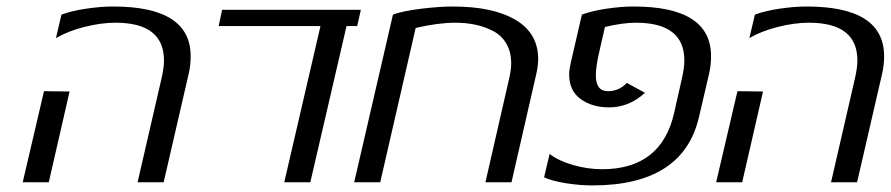

<svg xmlns="http://www.w3.org/2000/svg" viewBox="-20 -560 2737 590"><path d="M193.8 -278.8 129.9 0H49.8L115.2 -279.8ZM168.9 -515.1Q200.7 -526.9 245.4 -533.4Q290 -540 328.1 -540Q565.9 -540 565.9 -387.2Q565.9 -357.9 559.1 -330.1L482.9 0H402.8L476.1 -317.9Q483.9 -351.6 483.9 -374Q483.9 -490.2 335 -490.2Q290.5 -490.2 239.5 -477.3Q188.5 -464.4 151.9 -442.9Z M933.6 0H853.5L964.8 -480H651.9L662.6 -529.8H1088.9L1077.6 -480H1044.9Z M1187.5 -515.1Q1217.8 -526.4 1274.2 -533.2Q1330.6 -540 1371.6 -540Q1494.6 -540 1564.2 -499Q1633.8 -458 1633.8 -377.9Q1633.8 -357.9 1627.4 -330.1L1551.8 0H1471.7L1544.4 -317.9Q1550.8 -345.7 1550.8 -365.2Q1550.8 -400.9 1535.6 -426.5Q1520.5 -452.1 1494.1 -465.3Q1467.8 -478.5 1439.5 -484.4Q1411.1 -490.2 1378.4 -490.2Q1326.7 -490.2 1257.3 -474.1L1148.4 0H1068.4Z M2158.2 -330.1 2127.9 -200.2Q2079.1 9.8 1800.3 9.8Q1762.2 9.8 1720 3.2Q1677.7 -3.4 1651.9 -15.1L1668.9 -86.9Q1695.8 -65.9 1740.7 -53Q1785.6 -40 1830.1 -40Q2011.7 -40 2051.3 -211.9L2075.2 -317.9Q2083 -351.6 2083 -374Q2083 -490.2 1934.1 -490.2Q1893.1 -490.2 1838.9 -477.1L1821.3 -399.9Q1811 -355 1811 -328.1Q1811 -279.8 1848.1 -279.8Q1882.3 -279.8 1906.2 -305.2L1961.9 -274.9Q1913.6 -230 1851.1 -230Q1800.3 -230 1764.6 -255.4Q1729 -280.8 1729 -331.1Q1729 -345.2 1733.9 -367.2L1768.1 -515.1Q1799.8 -526.9 1844.5 -533.4Q1889.2 -540 1927.2 -540Q2165 -540 2165 -387.2Q2165 -357.9 2158.2 -330.1Z M2324.7 -278.8 2260.7 0H2180.7L2246.1 -279.8ZM2299.8 -515.1Q2331.5 -526.9 2376.2 -533.4Q2420.9 -540 2459 -540Q2696.8 -540 2696.8 -387.2Q2696.8 -357.9 2689.9 -330.1L2613.8 0H2533.7L2606.9 -317.9Q2614.7 -351.6 2614.7 -374Q2614.7 -490.2 2465.8 -490.2Q2421.4 -490.2 2370.4 -477.3Q2319.3 -464.4 2282.7 -442.9Z"/></svg>

Font: Pfennig
Style: Italic
Weight: 500
Italic angle: -13°
Version: Version 20120410 ; ttfautohint (v0.8)